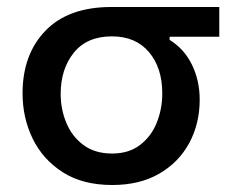

<svg xmlns="http://www.w3.org/2000/svg" viewBox="-20 -517 676 549"><path d="M301 12Q216 12 159 -24.8Q102 -61.5 73.2 -121Q44.5 -180.5 44.5 -250Q44.5 -361.5 110 -429.2Q175.5 -497 298.5 -497H607V-412H465V-403Q507.5 -376.5 529.2 -331.2Q551 -286 551 -232Q551 -163.5 521.2 -108.2Q491.5 -53 435.5 -20.5Q379.5 12 301 12ZM300.5 -78Q348.5 -78 380.5 -102.5Q412.5 -127 428.2 -166.2Q444 -205.5 444 -250Q444 -323 406 -368Q368 -413 300 -413Q228.5 -413 191 -366.2Q153.5 -319.5 153.5 -248.5Q153.5 -204.5 169.8 -165.5Q186 -126.5 218.8 -102.2Q251.5 -78 300.5 -78Z"/></svg>

Font: Heraclito Medium
Style: Regular
Weight: 500
Designer: Kostas Bartsokas (font) & Cristiano Sobral (main changes)
Foundry: Kostas Bartsokas (font) & Cristiano Sobral (main changes)
Version: Version 1.00;July 8, 2020;FontCreator 13.0.0.2655 64-bit